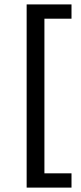

<svg xmlns="http://www.w3.org/2000/svg" viewBox="-20 -727 370 874"><path d="M305.5 127H101.3V-706.9H305.5V-641.9H182.2V62H305.5Z"/></svg>

Font: Ancizar Sans Thin
Style: Regular
Weight: 100
Designer: Cesar Puertas, Viviana Monsalve, Julian Moncada, Julian Prieto, Jose Castro, Mariel Hernandez, Felipe Aragon, Sara Alarc
Version: Version 8.100